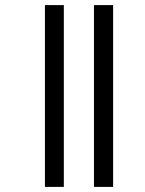

<svg xmlns="http://www.w3.org/2000/svg" viewBox="-20 -682 569 752"><path d="M156 -662V50H230V-662ZM348 -662V50H423V-662Z"/></svg>

Font: Noto Sans Sinhala UI
Style: Regular
Weight: 400
Designer: Jelle Bosma - Monotype Design Team
Foundry: Monotype Imaging Inc.
Version: Version 2.006